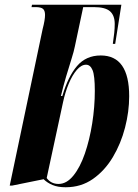

<svg xmlns="http://www.w3.org/2000/svg" viewBox="-20 -780 581 810"><path d="M257 10Q224 10 201.5 0.5Q179 -9 164 -24L31 3H21L160 -658Q165 -677 167.5 -692Q170 -707 170 -717Q170 -735 161.5 -742.5Q153 -750 130 -750H113L115 -760H492L466 -595H456Q460 -622 462 -641.5Q464 -661 464 -679Q464 -715 444 -732.5Q424 -750 376 -750H331L296 -585Q292 -564 281.5 -531Q271 -498 259 -457.5Q247 -417 237 -375H243Q267 -457 305 -501.5Q343 -546 405 -546Q525 -546 525 -374Q525 -309 507.5 -241.5Q490 -174 456 -117Q422 -60 372 -25Q322 10 257 10ZM227 -4Q261 -4 289.5 -39Q318 -74 338 -132Q358 -190 369 -259.5Q380 -329 380 -397Q380 -461 370.5 -484Q361 -507 343 -507Q323 -507 304 -485Q285 -463 270 -427Q255 -391 246 -349L177 -29Q195 -4 227 -4Z"/></svg>

Font: Noto Serif Display ExtraCondensed ExtraBold
Style: Italic
Weight: 800
Width: 2
Italic angle: -12°
Designer: Monotype Design Team
Foundry: Monotype Imaging Inc.
Version: Version 2.009